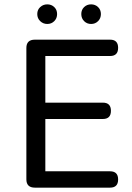

<svg xmlns="http://www.w3.org/2000/svg" viewBox="-20 -861 606 881"><path d="M140 -679H485Q522 -679 522 -641.5Q522 -604 485 -604H188V-390H452Q489 -390 489 -352.5Q489 -315 452 -315H188V-75H485Q522 -75 522 -37.5Q522 0 485 0H140Q101 0 101 -38V-641Q101 -679 140 -679ZM197 -751Q178 -751 164.5 -764Q151 -777 151 -796.5Q151 -816 164.5 -828.5Q178 -841 197 -841Q216 -841 229 -828.5Q242 -816 242 -796.5Q242 -777 229 -764Q216 -751 197 -751ZM398 -751Q379 -751 366 -764Q353 -777 353 -796.5Q353 -816 366 -828.5Q379 -841 398 -841Q417 -841 430 -828.5Q443 -816 443 -796.5Q443 -777 430 -764Q417 -751 398 -751Z"/></svg>

Font: Merge One
Style: Regular
Weight: 400
Designer: Kosal Sen
Foundry: Philatype
Version: Version 1.001